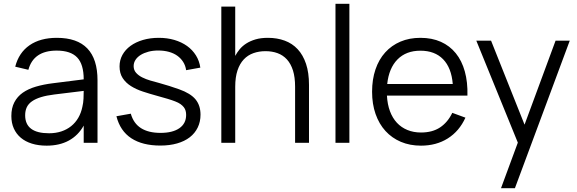

<svg xmlns="http://www.w3.org/2000/svg" viewBox="-20 -755 3049 1015"><path d="M280.5 -555Q495.5 -555 495.5 -330.5V0H422.5V-91Q393.5 -39 344 -12Q294.5 15 226.5 15Q183 15 148.5 4.2Q114 -6.5 90 -26.8Q66 -47 53 -76Q40 -105 40 -141.5Q40 -184 55.8 -214.2Q71.5 -244.5 100.2 -264.8Q129 -285 169.8 -297Q210.5 -309 260 -315L422.5 -335.5Q422.5 -415 388 -451.2Q353.5 -487.5 279.5 -487.5Q157.5 -487.5 130 -386L60.5 -402.5Q79.5 -476.5 136.2 -515.8Q193 -555 280.5 -555ZM267 -255.5Q226 -250.5 196.8 -241.5Q167.5 -232.5 148.8 -219.2Q130 -206 121.5 -187.8Q113 -169.5 113 -145.5Q113 -50.5 239.5 -50.5Q274.5 -50.5 304 -60.2Q333.5 -70 356.2 -88.2Q379 -106.5 394 -132.5Q409 -158.5 415.5 -190.5Q420.5 -211 421.5 -233.8Q422.5 -256.5 422.5 -274.5Z M827.5 14.5Q733 14.5 674 -24.2Q615 -63 595.5 -140.5L671.5 -154Q686 -102.5 725.5 -77.5Q765 -52.5 828.5 -52.5Q892.5 -52.5 928.2 -77.2Q964 -102 964 -147.5Q964 -159.5 961.2 -169.5Q958.5 -179.5 951.8 -188.2Q945 -197 934 -204.8Q923 -212.5 906 -219Q891 -225 866.2 -232.5Q841.5 -240 810 -248.5Q771.5 -259 735.8 -270.8Q700 -282.5 672.5 -299.8Q645 -317 628.5 -342.2Q612 -367.5 612 -404Q612 -437 627.2 -464.8Q642.5 -492.5 670 -512.5Q697.5 -532.5 735.8 -543.8Q774 -555 819.5 -555Q864 -555 902 -543.8Q940 -532.5 968.8 -512Q997.5 -491.5 1015.8 -462.2Q1034 -433 1039 -397.5L964 -384Q960.5 -408.5 948.2 -427.8Q936 -447 917 -460.5Q898 -474 872.5 -481Q847 -488 816 -488Q788.5 -488 765 -481.8Q741.5 -475.5 724 -464.8Q706.5 -454 696.5 -438.8Q686.5 -423.5 686.5 -405.5Q686.5 -384.5 699.5 -370Q712.5 -355.5 732 -345.8Q751.5 -336 774.8 -329.2Q798 -322.5 819 -317Q847 -309.5 875 -300.5Q903 -291.5 927 -283Q987.5 -261.5 1013.8 -229.5Q1040 -197.5 1040 -149Q1040 -111 1025.2 -80.8Q1010.5 -50.5 983 -29.2Q955.5 -8 916.2 3.2Q877 14.5 827.5 14.5Z M1540 -296.5Q1540 -347 1528.8 -382.5Q1517.5 -418 1496.8 -440.8Q1476 -463.5 1447.2 -474Q1418.5 -484.5 1383.5 -484.5Q1349 -484.5 1319.5 -474Q1290 -463.5 1268.8 -441Q1247.5 -418.5 1235.5 -382.8Q1223.5 -347 1223.5 -296.5V0H1150V-720H1223.5V-459.5Q1233 -477.5 1247.2 -494.8Q1261.5 -512 1282.2 -525.2Q1303 -538.5 1331 -546.8Q1359 -555 1396 -555Q1445 -555 1485 -540.2Q1525 -525.5 1553.5 -495Q1582 -464.5 1597.8 -417.5Q1613.5 -370.5 1613.5 -306.5V0H1540Z M1753.5 0V-735H1827V0Z M2205.5 -54.5Q2266 -54.5 2306.5 -81.5Q2347 -108.5 2371 -158.5L2440.5 -133Q2408 -61.5 2347.2 -23.2Q2286.5 15 2205.5 15Q2147 15 2099.2 -5.2Q2051.5 -25.5 2017.8 -62.5Q1984 -99.5 1965.5 -152.2Q1947 -205 1947 -270Q1947 -335.5 1965 -388.2Q1983 -441 2016.5 -478Q2050 -515 2097 -535Q2144 -555 2202.5 -555Q2263.5 -555 2310.5 -534Q2357.5 -513 2389.5 -473.5Q2421.5 -434 2437.2 -377.5Q2453 -321 2451 -249.5H2025.5Q2028 -203.5 2041.5 -167.2Q2055 -131 2078.2 -106Q2101.5 -81 2133.8 -67.8Q2166 -54.5 2205.5 -54.5ZM2373.5 -311Q2366.5 -396.5 2322.5 -441.8Q2278.5 -487 2202.5 -487Q2127 -487 2081.5 -441Q2036 -395 2027 -311Z M2628.5 240 2717.5 -1 2498 -540H2576L2753 -96L2917 -540H2992L2702 240Z"/></svg>

Font: Vela Sans
Style: Regular
Weight: 400
Designer: Principal design: Mikhail Sharanda - project Manrope.
Design modification: Ravid Balaliev
Foundry: Mikhail Sharanda
Version: Version 1.001;August 23, 2023;FontCreator 14.0.0.2901 64-bit